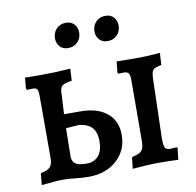

<svg xmlns="http://www.w3.org/2000/svg" viewBox="-76 -735 836 819"><g transform="rotate(-10 342.5 -325.0)"><path d="M191 4Q155 0 137 0Q103 0 40 7L45 -44Q75 -49 86 -61.5Q97 -74 97 -100V-368Q97 -391 92.5 -398Q88 -405 73 -405L48 -404L45 -410L49 -457Q70 -456 113 -456Q174 -456 246 -461L243 -409Q213 -405 202.5 -397.5Q192 -390 191 -369L186 -274H257Q330 -274 371.5 -240Q413 -206 413 -145Q413 -78 365.5 -35.5Q318 7 244 7Q227 7 213.5 6Q200 5 191 4ZM315 -134Q315 -173 297.5 -193Q280 -213 242 -218L184 -214L182 -93Q182 -70 196.5 -60Q211 -50 244 -50Q278 -50 296.5 -72Q315 -94 315 -134ZM440 -44Q472 -50 482.5 -62Q493 -74 493 -104L494 -368Q494 -390 488.5 -397.5Q483 -405 467 -405L444 -404L441 -410L446 -457L532 -456Q581 -456 634 -461L631 -409Q603 -404 595 -395.5Q587 -387 586 -357L579 -99Q579 -69 584.5 -59.5Q590 -50 607 -50Q616 -50 623.5 -51Q631 -52 635 -52L638 -48L632 2Q600 0 550 0Q500 0 434 6ZM204 -599Q204 -624 220 -640.5Q236 -657 261 -657Q284 -657 297 -642.5Q310 -628 310 -606Q310 -582 294 -565.5Q278 -549 253 -549Q230 -549 217 -563.5Q204 -578 204 -599ZM375 -599Q375 -624 391 -640.5Q407 -657 432 -657Q455 -657 468 -642.5Q481 -628 481 -606Q481 -582 465 -565.5Q449 -549 424 -549Q401 -549 388 -563.5Q375 -578 375 -599Z"/></g></svg>

Font: Alegreya Medium
Style: Regular
Weight: 500
Designer: Juan Pablo del Peral
Foundry: Huerta Tipografica
Version: Version 2.007; ttfautohint (v1.6)